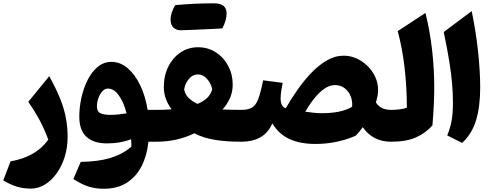

<svg xmlns="http://www.w3.org/2000/svg" viewBox="-20 -871 3035 1180"><path d="M395.5 -28.8Q395.5 35.6 377.7 92.8Q359.9 149.9 328.6 193.8Q297.4 237.8 256.6 262.9Q215.8 288.1 169.9 288.1Q123.5 288.1 85 276.6Q46.4 265.1 0 237.8L44.9 120.6Q200.2 94.2 276.9 -12.7Q254.4 -74.2 224.9 -129.9Q195.3 -185.5 153.8 -245.1L282.7 -402.8Q323.7 -328.6 348.6 -267.1Q373.5 -205.6 384.5 -148.2Q395.5 -90.8 395.5 -28.8Z M664.6 -490.7Q719.7 -490.7 765.1 -451.7Q810.5 -412.6 842.3 -345.9Q874 -279.3 887.2 -195.8H940.9V0H892.1Q883.8 83.5 850.8 148.9Q817.9 214.4 759.8 251.7Q701.7 289.1 617.7 289.1Q570.3 289.1 528.8 277.1Q487.3 265.1 430.7 229.5L476.1 124Q585.4 122.1 659.2 99.6Q732.9 77.1 787.6 30.3Q787.6 19 787.1 8.1Q786.6 -2.9 785.6 -15.1Q755.9 -3.4 718 3.4Q680.2 10.3 636.7 10.3Q555.2 10.3 511.2 -30.3Q467.3 -70.8 467.3 -153.8Q467.3 -211.9 480.5 -271.2Q493.7 -330.6 519 -380.4Q544.4 -430.2 581.1 -460.4Q617.7 -490.7 664.6 -490.7ZM643.1 -326.7Q624 -326.7 608.6 -309.6Q593.3 -292.5 584.5 -267.3Q575.7 -242.2 575.7 -217.3Q575.7 -185.5 597.4 -175.3Q619.1 -165 657.2 -165Q681.6 -165 708.5 -167.7Q735.4 -170.4 757.8 -174.3Q740.7 -242.7 710.4 -284.7Q680.2 -326.7 643.1 -326.7Z M1196.8 -580.6Q1258.3 -580.6 1306.6 -549.3Q1355 -518.1 1382.6 -465.8Q1410.2 -413.6 1410.2 -350.6Q1410.2 -306.2 1393.1 -267.6Q1376 -229 1347.2 -198.2Q1371.6 -196.8 1404.1 -196.3Q1436.5 -195.8 1463.9 -195.8H1464.4V0H1463.9Q1368.2 0 1297.9 -12Q1227.5 -23.9 1174.3 -51.8Q1122.6 -26.4 1064.5 -13.2Q1006.3 0 940.9 0Q930.2 0 924.8 -8.1Q919.4 -16.1 919.4 -38.6V-157.2Q919.4 -179.7 924.8 -187.7Q930.2 -195.8 940.9 -195.8Q964.4 -195.8 990.5 -196.5Q1016.6 -197.3 1034.7 -199.2Q1013.7 -226.6 1000.2 -261.5Q986.8 -296.4 986.8 -336.4Q986.8 -406.2 1014.4 -461.4Q1042 -516.6 1089.6 -548.6Q1137.2 -580.6 1196.8 -580.6ZM1195.8 -413.6Q1164.6 -413.6 1141.1 -386Q1117.7 -358.4 1111.8 -321.8Q1118.2 -288.6 1140.9 -267.6Q1163.6 -246.6 1193.8 -232.4Q1228 -246.6 1251.5 -267.8Q1274.9 -289.1 1284.2 -322.3Q1276.9 -358.4 1252.4 -386Q1228 -413.6 1195.8 -413.6ZM1056.2 -839.4Q1175.3 -850.6 1294.9 -850.6Q1372.6 -850.6 1372.6 -789.1Q1372.6 -744.6 1346.2 -696.3Q1325.2 -695.3 1299.6 -693.8Q1273.9 -692.4 1237.5 -690.9Q1201.2 -689.5 1158.2 -687.3Q1115.2 -685.1 1089.8 -685.1Q1064.5 -685.1 1046.4 -701.2Q1028.3 -717.3 1028.3 -753.2Q1028.3 -789.1 1056.2 -839.4Z M2092.8 -528.8Q2132.8 -528.8 2170.7 -512Q2208.5 -495.1 2238.5 -465.8Q2268.6 -436.5 2286.1 -398.2Q2303.7 -359.9 2303.7 -317.4Q2303.7 -283.2 2290 -241.2Q2307.6 -215.8 2330.1 -205.8Q2352.5 -195.8 2383.3 -195.8H2383.8V0H2383.3Q2271.5 0 2209.5 -89.4Q2199.2 -74.7 2188.5 -61.8Q2177.7 -48.8 2166.5 -37.1Q2110.8 -12.7 2048.3 0.5Q1985.8 13.7 1918.5 13.7Q1825.2 13.7 1759.3 -16.4Q1693.4 -46.4 1653.8 -112.8Q1627 -52.7 1578.9 -26.4Q1530.8 0 1464.4 0Q1453.6 0 1448.2 -8.1Q1442.9 -16.1 1442.9 -38.6V-157.2Q1442.9 -179.7 1448.2 -187.7Q1453.6 -195.8 1464.4 -195.8Q1505.4 -195.8 1528.8 -209.7Q1552.2 -223.6 1567.1 -262.7Q1582 -301.8 1597.2 -377.4L1717.3 -361.8Q1711.9 -336.4 1708.3 -310.8Q1704.6 -285.2 1704.6 -265.1Q1704.6 -241.7 1712.4 -226.1Q1720.2 -210.4 1736.3 -206.1Q1768.6 -261.7 1808.1 -318.6Q1847.7 -375.5 1893.3 -423.1Q1939 -470.7 1989 -499.8Q2039.1 -528.8 2092.8 -528.8ZM2039.1 -348.1Q2005.9 -348.1 1973.4 -325.7Q1940.9 -303.2 1911.4 -266.1Q1881.8 -229 1856.4 -184.6Q1880.9 -180.7 1907.7 -178Q1934.6 -175.3 1960 -175.3Q2015.6 -175.3 2062 -184.6Q2108.4 -193.8 2144 -214.8Q2147.5 -248.5 2135.3 -279.1Q2123 -309.6 2098.4 -328.9Q2073.7 -348.1 2039.1 -348.1Z M2594.7 -791.5Q2622.1 -682.6 2635.5 -564.7Q2648.9 -446.8 2648.9 -332.5Q2648.9 -286.1 2645.8 -222.2Q2642.6 -158.2 2637.7 -100.1Q2596.7 -53.7 2537.1 -26.9Q2477.5 0 2383.8 0Q2373 0 2367.7 -8.1Q2362.3 -16.1 2362.3 -38.6V-157.2Q2362.3 -179.7 2367.7 -187.7Q2373 -195.8 2383.8 -195.8Q2409.7 -195.8 2434.6 -198.7Q2459.5 -201.7 2480.5 -209Q2480.5 -336.9 2466.1 -458.3Q2451.7 -579.6 2424.3 -679.7Z M2878.9 -802.7Q2906.2 -670.4 2918.7 -549.8Q2931.2 -429.2 2931.2 -333Q2931.2 -215.8 2905.8 -131.8Q2880.4 -47.9 2820.3 7.3L2728.5 -38.6Q2746.1 -80.6 2754.9 -126.2Q2763.7 -171.9 2763.7 -238.3Q2763.7 -294.4 2758.8 -354.2Q2753.9 -414.1 2741.7 -490.7Q2729.5 -567.4 2707 -674.3Z"/></svg>

Font: Pinar DS4 ExtraBold
Style: Regular
Weight: 800
Designer: Amin Abedi
Version: Version 3.000